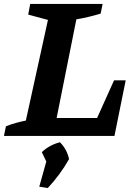

<svg xmlns="http://www.w3.org/2000/svg" viewBox="-32 -689 682 973"><path d="M546 -282H605L548 0H-12L-2 -49Q23 -59 48.5 -66Q74 -73 99 -78L211 -588L111 -615L121 -669H488L478 -620Q415 -601 355 -591L255 -91H460ZM167 257 205 121 318 117Q273 197 210 264ZM221 168 180 82Q219 45 272 32Q307 67 318 117Z"/></svg>

Font: Piazzolla Thin ExtraBold
Style: Italic
Weight: 800
Italic angle: -11.3°
Version: Version 2.005